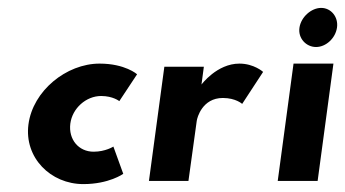

<svg xmlns="http://www.w3.org/2000/svg" viewBox="-20 -458 874 486"><path d="M292 -18 267 -87C267 -87 247 -74 217 -74C179 -74 153 -105 158 -145C163 -184 198 -215 236 -215C266 -215 282 -202 282 -202L327 -270C327 -270 297 -297 232 -297C148 -297 63 -228 52 -143C41 -59 108 8 191 8C256 8 292 -18 292 -18Z M496 -289H396L357 0H457L478 -152C479 -160 492 -210 544 -210C577 -210 593 -195 593 -195L646 -276C646 -276 623 -297 586 -297C529 -297 490 -244 490 -244Z M738 -388C734 -361 755 -339 780 -339C805 -339 829 -361 833 -388C837 -415 818 -438 793 -438C768 -438 742 -415 738 -388ZM683 0H784L824 -297H723Z"/></svg>

Font: Hussar Tani
Style: Kurs
Weight: 700
Foundry: Cannot Into Space Fonts
Version: Version 0.92